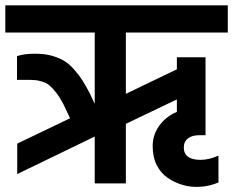

<svg xmlns="http://www.w3.org/2000/svg" viewBox="-32 -701 891 734"><path d="M644.2 -482.2H753.7V-184.2H731.1Q702.4 -184.2 686.6 -172Q670.7 -159.9 670.7 -136.8Q670.7 -113.8 686.6 -101.9Q702.4 -89.9 734.6 -89.9Q766.7 -89.9 803.2 -106V-3.5Q770.6 10.4 734.8 13Q699 15.6 666.6 6.1Q634.2 -3.5 608.2 -21.7Q582.1 -40 566.9 -70.2Q551.7 -100.3 551.7 -142.9Q551.7 -185.5 577.1 -220.7Q602.5 -255.9 644.2 -273.2V-321L449.2 -227.6V0H330.1V-179L33.9 -35.6V-152L235.9 -248.9L209.8 -304.1Q195.9 -330.1 182.2 -347.5Q168.5 -364.9 157 -374.5Q145.5 -384 129.9 -388.8Q114.2 -393.6 102.7 -394.7Q91.2 -395.7 71.2 -395.7H33V-486.5Q61.3 -495.7 100.6 -495.7Q139.9 -495.7 168.1 -487.4Q196.4 -479.1 215.7 -466.8Q235 -454.4 253.5 -432.9Q271.9 -411.4 283.7 -392.7Q295.4 -374 310.6 -345.4L330.1 -304.1V-576.5H-11.7V-680.7H838.8V-576.5H449.2V-342.3L644.2 -436.1Z"/></svg>

Font: Puralecka Narrow
Style: Bold
Weight: 700
Designer: Hector Gatti, Marcela Romero, Pablo Cosgaya and Nicolas Silva
Version: Version 1.004;PS 001.004;hotconv 1.0.70;makeotf.lib2.5.58329